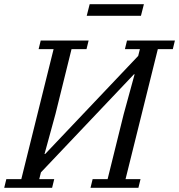

<svg xmlns="http://www.w3.org/2000/svg" viewBox="-41 -890 849 910"><path d="M-11 -41H60L213 -657H142L152 -698H379L369 -657H298L222 -350L170 -160H173L614 -625L622 -657H551L561 -698H788L778 -657H707L554 -41H625L615 0H388L398 -41H469L545 -348L597 -538H594L153 -73L145 -41H216L206 0H-21ZM384 -870H641L627 -815H370Z"/></svg>

Font: IBM Plex Serif
Style: Italic
Weight: 400
Italic angle: -14°
Designer: Mike Abbink, Paul van der Laan, Pieter van Rosmalen
Foundry: Bold Monday
Version: Version 3.001